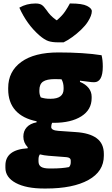

<svg xmlns="http://www.w3.org/2000/svg" viewBox="-20 -865 640 1102"><path d="M345 -622H313Q279 -622 257 -629.5Q235 -637 206 -662Q134 -725 91 -821Q132 -845 184 -845Q206 -845 218.5 -837.5Q231 -830 247 -807Q257 -792 269.5 -778.5Q282 -765 304 -749H307Q338 -776 354 -800Q370 -824 381 -845H387Q452 -845 479.5 -831Q507 -817 507 -801Q507 -776 484 -740Q470 -718 445.5 -694.5Q421 -671 394.5 -652Q368 -633 345 -622ZM114 -81Q114 -113 133.5 -134.5Q153 -156 190 -163V-169Q110 -185 68.5 -231.5Q27 -278 27 -353V-360Q27 -455 102 -509.5Q177 -564 315 -564Q387 -564 450 -560Q513 -556 563 -548Q570 -521 570 -483Q570 -393 520 -393Q506 -393 486.5 -396Q467 -399 439 -402V-395Q471 -382 488.5 -360Q506 -338 506 -310V-302Q506 -235 447 -197.5Q388 -160 288 -160Q283 -160 279 -160Q274 -149 274 -136Q274 -117 314 -114L414 -107Q494 -102 535 -71.5Q576 -41 576 18V29Q576 119 487.5 168Q399 217 244 217H233Q130 217 70.5 185Q11 153 11 98V85Q11 -6 139 -14V-20Q114 -46 114 -81ZM214 -306Q227 -302 239 -300Q251 -298 270 -298Q345 -298 345 -354V-362Q345 -375 342 -387.5Q339 -400 333 -410Q315 -411 296 -411Q248 -411 227 -396.5Q206 -382 206 -347V-340Q206 -323 214 -306ZM264 102H277Q306 102 331 100Q356 98 376 94Q386 84 386 67V57Q386 39 361 37L258 29Q232 27 209 21Q201 32 201 50V61Q201 83 216 92.5Q231 102 264 102Z"/></svg>

Font: Recursive Mn Csl St Blk
Style: Regular
Weight: 900
Monospace: yes
Version: Version 1.079;hotconv 1.0.112;makeotfexe 2.5.65598; ttfautoh